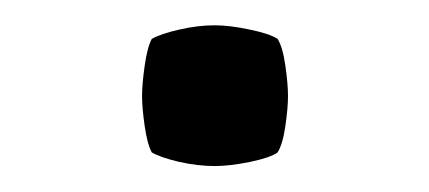

<svg xmlns="http://www.w3.org/2000/svg" viewBox="-20 -336 331 148"><path d="M89.5 -262Q89.5 -271 91.5 -285.2Q93.5 -299.5 97 -306Q104 -310 118.2 -313.2Q132.5 -316.5 145.5 -316.5Q157 -316.5 172.5 -313.2Q188 -310 194 -306Q198 -299.5 200 -285.2Q202 -271 202 -262Q202 -253 200 -239Q198 -225 194 -218.5Q188.5 -214.5 172.8 -211.2Q157 -208 145.5 -208Q132.5 -208 118.2 -211.2Q104 -214.5 97 -218.5Q93.5 -225 91.5 -239Q89.5 -253 89.5 -262Z"/></svg>

Font: Signika Light Light
Style: Regular
Weight: 300
Version: Version 2.001